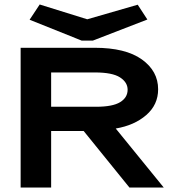

<svg xmlns="http://www.w3.org/2000/svg" viewBox="-20 -836 790 856"><path d="M72 0V-623H402Q540 -623 612.5 -571Q685 -519 685 -438Q685 -369 632 -323Q579 -277 496 -263L710 0H557L353 -252H208V0ZM208 -360H408Q482 -360 515.5 -380.5Q549 -401 549 -436Q549 -469 515 -491Q481 -513 403 -513H208ZM594 -815 637 -749 394 -655H344L112 -748L157 -816L369 -750Z"/></svg>

Font: Inconsolata ExtraExpanded ExtraBold
Style: Regular
Weight: 800
Width: 8
Monospace: yes
Designer: Raph Levien, Cyreal, Brenton Simpson
Foundry: Raph Levien, Cyreal, Google
Version: Version 3.001; ttfautohint (v1.8.2.53-6de2)